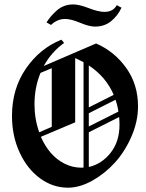

<svg xmlns="http://www.w3.org/2000/svg" viewBox="-20 -837 668 881"><path d="M279.2 -750Q242.5 -750 214.2 -722.5L193.3 -734.2Q205 -751.7 215 -763.3Q225 -775 240.4 -788.8Q255.8 -802.5 275 -809.6Q294.2 -816.7 315.8 -816.7Q343.3 -816.7 387.5 -799.6Q431.7 -782.5 459.2 -782.5Q499.2 -782.5 515.8 -813.3L537.5 -801.7Q520 -764.2 489.6 -739.6Q459.2 -715 415.8 -715Q389.2 -715 347.5 -732.5Q305.8 -750 279.2 -750ZM165.8 -502.5Q138.3 -435.8 138.3 -358.3Q138.3 -290.8 160 -230L217.5 -255Q217.5 -300 217.5 -389.6Q217.5 -479.2 217.5 -524.2ZM180.8 -534.2 420.8 -637.5Q504.2 -601.7 558.8 -525.8Q613.3 -450 613.3 -349.2Q613.3 -280 583.3 -210.8Q553.3 -141.7 507.1 -90.8Q460.8 -40 403.3 -7.9Q345.8 24.2 291.7 24.2Q222.5 24.2 163.8 -18.8Q105 -61.7 70 -137.5Q35 -213.3 35 -305Q35 -429.2 98.8 -522.1Q162.5 -615 261.7 -655L274.2 -640Q216.7 -599.2 180.8 -534.2ZM167.5 -209.2Q185.8 -167.5 212.5 -136.2Q239.2 -105 275.8 -86.2Q312.5 -67.5 355 -67.5Q359.2 -67.5 363.3 -68.3Q363.3 -148.3 363.3 -309.6Q363.3 -470.8 363.3 -551.7Q345.8 -560.8 326.7 -570L325 -569.2V-275.8ZM387.5 -70.8Q446.7 -84.2 487.5 -135.8Q528.3 -187.5 528.3 -263.3Q528.3 -282.5 526.7 -300L387.5 -230Q387.5 -203.3 387.5 -150.4Q387.5 -97.5 387.5 -70.8ZM387.5 -536.7Q387.5 -505 387.5 -440.4Q387.5 -375.8 387.5 -344.2L501.7 -401.7Q466.7 -484.2 387.5 -536.7ZM387.5 -317.5V-256.7L523.3 -325Q519.2 -353.3 510 -379.2Z"/></svg>

Font: Chomsky
Style: Regular
Weight: 400
Version: Version 2.3